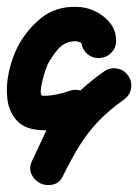

<svg xmlns="http://www.w3.org/2000/svg" viewBox="-54 -326 402 559"><path d="M183 -207Q183 -208 183.5 -203.5Q184 -199 183 -200Q181 -203 176 -204Q171 -205 167 -206Q136 -206 117 -185Q98 -164 85 -139Q83 -135 78 -120.5Q73 -106 69 -89Q65 -72 64.5 -60Q64 -48 71 -47Q91 -47 111 -51Q131 -55 150 -62Q165 -67 179 -62.5Q193 -58 203 -47Q213 -37 217 -22.5Q221 -8 214 7Q193 51 172.5 95Q152 139 131 183Q121 206 101.5 211Q82 216 64 208Q47 200 38 181.5Q29 163 40 141Q67 84 95.5 39Q124 -6 161 -44Q198 -82 249 -118Q266 -130 286.5 -126.5Q307 -123 319 -106Q331 -89 327.5 -68.5Q324 -48 307 -36Q263 -5 232.5 27Q202 59 178.5 96.5Q155 134 131 183Q121 206 101 211Q81 216 64 208Q47 200 38 182Q29 164 40 141Q61 97 81.5 52.5Q102 8 122 -36Q129 -50 145.5 -43.5Q162 -37 176 -22Q190 -7 195.5 10Q201 27 186 33Q158 43 127.5 49Q97 55 67 53Q19 51 -4.5 25.5Q-28 0 -32.5 -37.5Q-37 -75 -28.5 -114.5Q-20 -154 -5 -185Q21 -237 64.5 -272.5Q108 -308 169 -306Q196 -306 222.5 -293.5Q249 -281 266.5 -259Q284 -237 284 -207Q284 -186 269 -171.5Q254 -157 233 -157Q212 -157 197.5 -171.5Q183 -186 183 -207Z"/></svg>

Font: FRB American Cursive Guidelines Arrows Ultra
Style: Bold Italic
Weight: 1000
Italic angle: -25°
Version: Version 2.0;Modular Font Editor K font №1